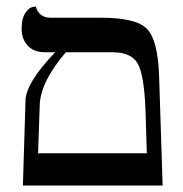

<svg xmlns="http://www.w3.org/2000/svg" viewBox="-20 -575 567 595"><path d="M184 -413Q104 -320 103 -246L98 -100H435L431 -231Q427 -342 407 -377.5Q387 -413 330 -413ZM51 0 59 -263Q60 -318 151 -413H120Q85 -413 66 -433.5Q47 -454 47 -486Q47 -517 58 -534Q69 -551 80 -553L91 -555Q100 -520 138 -520H294Q402 -520 435.5 -485.5Q469 -451 473 -341L484 0Z"/></svg>

Font: Linux Libertine Initials O
Style: Initials
Weight: 400
Designer: Philipp H. Poll
Foundry: Philipp H. Poll
Version: Version 5.0.6